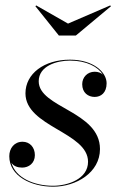

<svg xmlns="http://www.w3.org/2000/svg" viewBox="-20 -694 448 724"><path d="M236.5 -605 116.5 -673.5 113.5 -670.5 202 -560H266L398.5 -670.5L395.5 -673.5ZM357 -132C357 -275 126 -287.5 126 -387.5C126 -445 193 -465.5 244 -465.5C307 -465.5 350 -441.5 368 -412.5C360.5 -419.5 350 -423.5 337 -423.5C309.5 -423.5 290 -402.5 290 -376.5C290 -344 312.5 -328.5 337 -328.5C360.5 -328.5 382 -344 382 -380C382 -422 332 -469 244 -469C146 -469 76 -416 76 -342C76 -216 312 -195.5 312 -84C312 -19 235.5 6.5 180 6.5C108 6.5 38.5 -23.5 23 -80.5C31 -67.5 46.5 -62 63.5 -62C88.5 -62 111.5 -78.5 111.5 -109C111.5 -138.5 92.5 -159.5 65 -159.5C33.5 -159.5 15 -134.5 15 -105C15 -30.5 96.5 10 180.5 10C267 10 357 -43 357 -132Z"/></svg>

Font: Bodoni* 48pt
Style: Italic
Weight: 400
Italic angle: -13°
Version: Version 2.3